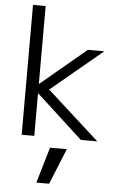

<svg xmlns="http://www.w3.org/2000/svg" viewBox="-65 -794 692 1105"><g transform="rotate(5 281.0 -241.5)"><path d="M153 -750V-301H155L417 -520H512L215 -273L517 0H422L155 -245H153V0H80V-750ZM188 267 249 60H346L262 267Z"/></g></svg>

Font: Mplus 1p
Style: Regular
Weight: 400
Version: Version 1.061